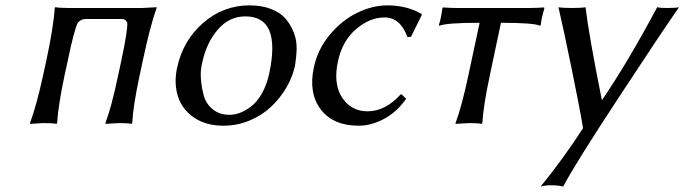

<svg xmlns="http://www.w3.org/2000/svg" viewBox="-20 -459 2552 716"><path d="M511.7 -229 501 -179.2Q476.1 -63 473.1 0L470.2 2.9Q456.5 0 422.9 0Q422.9 0 373.5 2.9L373 0Q396 -60.1 420.9 -179.2L431.6 -229Q457 -347.7 454.6 -375Q450.2 -382.3 446 -385.3Q441.9 -388.2 431.6 -388.2H299.3Q283.2 -388.2 270.5 -375Q256.3 -347.2 231.9 -229L221.2 -180.2Q197.3 -67.4 192.9 0L190.4 2.9Q176.3 0 142.1 0L92.3 2.9L91.8 0Q117.2 -68.8 141.1 -180.2L151.9 -229Q180.2 -361.8 184.1 -429.2L186 -432.1Q203.6 -429.2 237.3 -429.2H511.2Q511.2 -429.2 564 -432.1V-429.2Q539.6 -361.3 511.7 -229Z M640.1 -205.1Q662.1 -308.1 737.5 -373.5Q813 -439 910.6 -439Q956.1 -439 990.7 -425.5Q1025.4 -412.1 1044.7 -389.6Q1064 -367.2 1075.4 -338.1Q1086.9 -309.1 1086.2 -277.3Q1085.4 -245.6 1080.1 -213.9Q1071.3 -172.9 1048.6 -133.5Q1025.9 -94.2 992.2 -62Q958.5 -29.8 911.9 -10Q865.2 9.8 813.5 9.8Q747.1 9.8 702.6 -21.2Q658.2 -52.2 643.3 -100.6Q628.4 -148.9 640.1 -205.1ZM895 -397.9Q834.5 -397.9 792.2 -348.6Q750 -299.3 734.9 -228Q726.6 -199.2 729.2 -164.8Q731.9 -130.4 740.5 -100.6Q749 -70.8 774.2 -50.8Q799.3 -30.8 835.9 -30.8Q855 -30.8 875 -38.3Q895 -45.9 916.7 -62.3Q938.5 -78.6 956.8 -110.8Q975.1 -143.1 984.4 -187Q1028.8 -397.9 895 -397.9Z M1414.1 -394Q1359.4 -394 1308.1 -350.6Q1256.8 -307.1 1240.2 -230Q1222.2 -146 1255.9 -95Q1289.6 -43.9 1350.6 -43.9Q1417 -43.9 1474.1 -106.9H1478L1494.6 -90.8Q1460.4 -41.5 1412.6 -15.9Q1364.7 9.8 1317.4 9.8Q1222.7 9.8 1176.3 -50.8Q1129.9 -111.3 1150.4 -208Q1165 -275.9 1210.4 -330.1Q1255.9 -384.3 1312.7 -411.6Q1369.6 -439 1424.8 -439Q1496.6 -439 1551.8 -407.2L1553.2 -403.8L1512.7 -321.8L1499.5 -320.8Q1472.7 -394 1414.1 -394Z M1768.6 -374Q1644 -374 1618.2 -362.8L1616.7 -366.2Q1624.5 -388.2 1629.9 -429.2L1632.3 -431.2Q1662.1 -429.2 1687 -429.2H1953.1Q1978 -429.2 2008.3 -431.2L2010.3 -429.2Q1998.5 -388.2 1996.6 -366.2L1994.1 -362.8Q1973.1 -374 1848.1 -374L1807.1 -180.2Q1782.2 -63.5 1778.8 0L1776.4 2.9Q1762.7 0 1729 0Q1729 0 1679.2 2.9L1678.7 0Q1701.7 -60.5 1727.1 -180.2Z M2062.5 -432.1Q2075.7 -429.2 2113.8 -429.2Q2149.9 -429.2 2163.6 -432.1Q2175.3 -331.1 2224.1 -87.4H2226.1Q2323.2 -230 2430.7 -432.1Q2439.9 -429.2 2468.8 -429.2Q2502 -429.2 2512.2 -432.1Q2450.7 -344.2 2286.4 -94Q2122.1 156.2 2080.1 236.8Q2064.5 231.9 2032.2 231.9Q2013.7 231.9 1996.1 236.8Q2083.5 128.9 2154.3 19Q2143.6 -47.4 2111.8 -202.6Q2080.1 -357.9 2062.5 -432.1Z"/></svg>

Font: Linux Biolinum
Style: Italic
Weight: 400
Italic angle: -12°
Designer: Philipp H. Poll
Foundry: Philipp H. Poll
Version: Version 1.1.3 ; ttfautohint (v0.9)